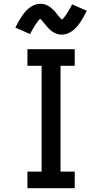

<svg xmlns="http://www.w3.org/2000/svg" viewBox="-20 -995 540 1015"><path d="M125 0V-88H200V-647H125V-735H375V-647H300V-88H375V0ZM307 -812Q302 -812 296.5 -812.5Q291 -813 286 -814.5Q281 -816 276 -818Q271 -820 266 -822.5Q261 -825 257.5 -827.5Q254 -830 249.5 -833.5Q245 -837 241 -841Q237 -845 233 -849Q229 -853 226 -857Q223 -861 220 -864.5Q217 -868 213 -873Q209 -878 205 -882.5Q201 -887 198.5 -890Q196 -893 192 -896Q190 -894 186.5 -890Q183 -886 181 -883.5Q179 -881 177 -878Q175 -875 172.5 -872Q170 -869 167.5 -865Q165 -861 162.5 -856.5Q160 -852 157 -847.5Q154 -843 151 -837.5Q148 -832 145 -826.5Q142 -821 139 -815L61 -849Q70 -867 78.5 -882Q87 -897 95.5 -909.5Q104 -922 113 -932.5Q122 -943 134.5 -953Q147 -963 162 -969Q177 -975 193 -975Q198 -975 203.5 -974.5Q209 -974 214 -972.5Q219 -971 224 -969Q229 -967 234 -964.5Q239 -962 242.5 -959.5Q246 -957 250.5 -953Q255 -949 259 -945.5Q263 -942 267 -938Q271 -934 274 -930Q277 -926 280 -922Q283 -918 287 -913.5Q291 -909 295 -904.5Q299 -900 301.5 -897Q304 -894 308 -891Q310 -893 313.5 -897Q317 -901 319 -903.5Q321 -906 323 -908.5Q325 -911 327.5 -914.5Q330 -918 332.5 -922Q335 -926 337.5 -930Q340 -934 343 -939Q346 -944 349 -949Q352 -954 355 -960Q358 -966 361 -972L439 -938Q430 -920 421.5 -905Q413 -890 404.5 -877.5Q396 -865 387 -854.5Q378 -844 365.5 -834Q353 -824 338 -818Q323 -812 307 -812Z"/></svg>

Font: Zed Mono Semibold
Style: Regular
Weight: 600
Monospace: yes
Designer: Belleve Invis
Foundry: Belleve Invis
Version: Version 1.0.0; ttfautohint (v1.8.4)